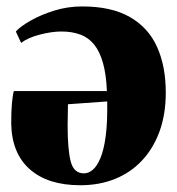

<svg xmlns="http://www.w3.org/2000/svg" viewBox="-20 -544 536 582"><path d="M223.5 17.5Q125 17.5 70.2 -31Q15.5 -79.5 14 -169.5Q14 -207 16.2 -231.5Q18.5 -256 22 -268H304Q302 -318.5 292.2 -353Q282.5 -387.5 265.5 -408.8Q248.5 -430 223.5 -439.2Q198.5 -448.5 166 -448.5Q137 -448.5 101 -439.2Q65 -430 44 -414L28 -448.5Q42 -464 72.8 -481.5Q103.5 -499 144.2 -511.8Q185 -524.5 229 -524.5Q318 -524.5 374 -492.2Q430 -460 456.2 -401.5Q482.5 -343 482.5 -263.5Q482.5 -198 463.8 -146.2Q445 -94.5 410.8 -57.8Q376.5 -21 329 -1.8Q281.5 17.5 223.5 17.5ZM234.5 -18.5Q248 -18.5 261 -29.2Q274 -40 284.5 -65Q295 -90 300.5 -132Q306 -174 305 -236.5L186 -228Q185.5 -212 185.5 -195.5Q185.5 -179 185 -163Q185 -91.5 194.2 -55Q203.5 -18.5 234.5 -18.5Z"/></svg>

Font: Merriweather 120pt Black
Style: Regular
Weight: 900
Designer: Eben Sorkin
Foundry: Eben Sorkin
Version: Version 2.100